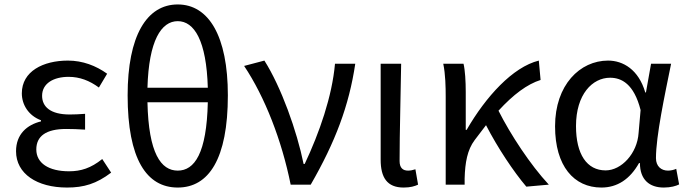

<svg xmlns="http://www.w3.org/2000/svg" viewBox="-20 -829 3085 862"><path d="M281 13C357 13 413 -4 479 -54L439 -115C388 -74 343 -60 290 -60C198 -60 143 -97 143 -158C143 -218 187 -250 277 -250C304 -250 330 -249 362 -247V-318C335 -316 315 -315 293 -315C206 -315 169 -350 169 -399C169 -455 221 -484 288 -484C338 -484 382 -467 424 -436L461 -498C411 -534 351 -557 285 -557C174 -557 78 -509 78 -410C78 -359 108 -310 164 -289V-284C102 -269 52 -227 52 -150C52 -49 146 13 281 13Z M778 13C917 13 1003 -115 1003 -401C1003 -667 917 -809 778 -809C638 -809 553 -667 553 -401C553 -115 638 13 778 13ZM778 -63C703 -63 647 -140 642 -370H913C908 -140 853 -63 778 -63ZM642 -435C648 -647 704 -734 778 -734C852 -734 907 -647 913 -435Z M1285 0H1375C1485 -191 1547 -354 1575 -543H1484C1471 -396 1414 -233 1348 -93H1343C1313 -241 1242 -439 1167 -557L1076 -533C1169 -394 1245 -199 1285 0Z M1792 13C1823 13 1842 7 1857 0L1845 -69C1833 -65 1822 -63 1812 -63C1789 -63 1774 -75 1774 -106C1774 -237 1779 -396 1781 -543H1689V-112C1689 -32 1718 13 1792 13Z M2343 9 2444 0C2361 -89 2272 -225 2218 -332C2285 -405 2347 -451 2407 -470L2399 -557C2282 -528 2161 -395 2075 -246H2071V-416C2071 -464 2068 -514 2061 -543H1970C1980 -495 1981 -438 1981 -394V0H2066V-28C2068 -99 2078 -156 2111 -200L2162 -267C2214 -166 2286 -58 2343 9Z M2680 13C2751 13 2808 -24 2849 -97H2853C2853 -22 2896 13 2960 13C2992 13 3015 6 3029 -1L3016 -71C3005 -66 2991 -63 2979 -63C2949 -63 2925 -82 2925 -119C2925 -218 2964 -400 2993 -543H2903L2880 -414H2877C2847 -517 2777 -557 2710 -557C2584 -557 2472 -448 2472 -262C2472 -83 2557 13 2680 13ZM2699 -64C2615 -64 2566 -136 2566 -263C2566 -406 2640 -480 2719 -480C2770 -480 2826 -453 2856 -335L2847 -232C2841 -140 2770 -64 2699 -64Z"/></svg>

Font: Noto Sans KR
Style: Regular
Weight: 400
Designer: Ryoko NISHIZUKA 西塚涼子 (kana, bopomofo & ideographs); Paul D. Hunt (Latin, Greek & Cyrillic); Sandoll Communications 산돌커뮤니
Foundry: Adobe
Version: Version 2.004;hotconv 1.0.118;makeotfexe 2.5.65603